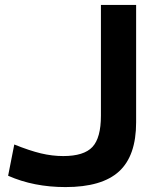

<svg xmlns="http://www.w3.org/2000/svg" viewBox="-20 -750 643 780"><path d="M13 -36 38 -163Q100 -138 146 -127Q192 -116 237 -116Q321 -116 355.5 -153Q390 -190 390 -280V-730H533V-253Q533 -117 463.5 -53.5Q394 10 246 10Q117 10 13 -36Z"/></svg>

Font: Enso
Style: Bold
Weight: 700
Designer: Coji Morishita
Foundry: UNDERFOREST DESIGN
Version: Version 1.000